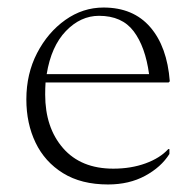

<svg xmlns="http://www.w3.org/2000/svg" viewBox="-20 -480 521 510"><path d="M267 10Q196 10 147.5 -20Q99 -50 74.5 -101Q50 -152 50 -216Q50 -284 78.5 -339Q107 -394 153.5 -427Q200 -460 255 -460Q334 -460 379 -408Q424 -356 431 -264L428 -261H101Q100 -246 100 -229Q100 -141 147.5 -86.5Q195 -32 281 -32Q328 -32 366.5 -46Q405 -60 427 -84H430V-71Q408 -36 365.5 -13Q323 10 267 10ZM243 -438Q194 -438 155 -397.5Q116 -357 104 -283H376Q366 -356 335 -397Q304 -438 243 -438Z"/></svg>

Font: Spectral ExtraLight
Style: Regular
Weight: 275
Designer: Jean-Baptiste Levee
Foundry: Production Type
Version: Version 2.001